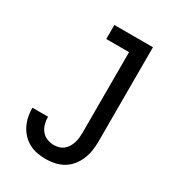

<svg xmlns="http://www.w3.org/2000/svg" viewBox="-180 -838 859 948"><g transform="rotate(30 250.0 -363.5)"><path d="M227 8Q203 8 178.5 3.5Q154 -1 132.5 -12.5Q111 -24 94 -42Q77 -60 66 -82Q55 -104 50 -128Q45 -152 45 -176V-179H134V-177Q134 -157 139.5 -137.5Q145 -118 157.5 -102.5Q170 -87 189 -79.5Q208 -72 227 -72Q242 -72 256.5 -76Q271 -80 282.5 -89.5Q294 -99 301.5 -111.5Q309 -124 313.5 -138Q318 -152 319.5 -167Q321 -182 321 -196V-655H191V-735H411V-196Q411 -170 407 -144.5Q403 -119 393 -95Q383 -71 366.5 -50.5Q350 -30 327.5 -16.5Q305 -3 279 2.5Q253 8 227 8Z"/></g></svg>

Font: Iosevka Curly Medium
Style: Regular
Weight: 500
Monospace: yes
Designer: Belleve Invis
Foundry: Belleve Invis
Version: Version 22.1.2; ttfautohint (v1.8.4)